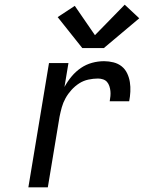

<svg xmlns="http://www.w3.org/2000/svg" viewBox="-20 -799 640 819"><path d="M101 0 189 -530H272L255 -428Q268 -452 285.5 -473Q303 -494 325 -509Q347 -524 372.5 -531Q398 -538 424 -538Q444 -538 464 -533Q484 -528 499 -516Q514 -504 522.5 -486Q531 -468 534 -448.5Q537 -429 536 -408Q535 -387 531 -367H448Q450 -378 451 -389Q452 -400 451 -410.5Q450 -421 446.5 -431.5Q443 -442 436.5 -449.5Q430 -457 419.5 -460.5Q409 -464 398 -464Q378 -464 357 -459.5Q336 -455 318 -443.5Q300 -432 285 -415.5Q270 -399 259.5 -380Q249 -361 243.5 -341Q238 -321 234 -301L184 0ZM331 -594 226 -726 299 -774 385 -649 512 -779 574 -721 423 -594Z"/></svg>

Font: Iosevka Curly Extended
Style: Italic
Weight: 400
Width: 7
Italic angle: -9°
Monospace: yes
Designer: Belleve Invis
Foundry: Belleve Invis
Version: Version 11.1.0; ttfautohint (v1.8.3)